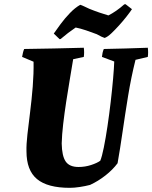

<svg xmlns="http://www.w3.org/2000/svg" viewBox="-20 -889 730 921"><path d="M315 12Q208 12 157.5 -30Q107 -72 107 -163Q106 -195 111.5 -244Q117 -293 124.5 -352Q132 -411 137 -473.5Q142 -536 141 -593L86 -616Q88 -626 90 -635.5Q92 -645 96 -654Q168 -655 239 -656.5Q310 -658 382 -660Q385 -638 382 -616L331 -605Q324 -562 315 -509Q306 -456 297.5 -400.5Q289 -345 283 -293.5Q277 -242 276 -201Q277 -141 295 -114.5Q313 -88 357 -88Q388 -88 417 -97.5Q446 -107 461 -118Q469 -137 478 -181.5Q487 -226 495.5 -283Q504 -340 511 -400Q518 -460 522.5 -511.5Q527 -563 528 -594L469 -616Q470 -626 472 -635.5Q474 -645 478 -654Q530 -655 583 -656.5Q636 -658 689 -660Q692 -638 689 -616L630 -602Q609 -518 594.5 -429Q580 -340 568 -257Q556 -174 544 -106Q521 -75 486 -47.5Q451 -20 412 -2Q389 4 362.5 8Q336 12 315 12ZM266 -701 238 -728Q251 -747 271 -774Q291 -801 315.5 -826.5Q340 -852 365 -866Q372 -864 383.5 -858.5Q395 -853 408 -847Q430 -838 456 -829Q482 -820 500 -815Q518 -824 537.5 -837.5Q557 -851 576 -868L582 -869L613 -845Q603 -830 586.5 -809Q570 -788 550.5 -766.5Q531 -745 513.5 -728.5Q496 -712 482 -707Q478 -708 467 -713Q456 -718 444 -725Q421 -734 392.5 -743.5Q364 -753 343 -757Q306 -732 271 -702Z"/></svg>

Font: Albura ExtraBold
Style: Italic
Weight: 758
Italic angle: -7°
Designer: Mercedes Jáuregui
Foundry: Omnibus-Type Team
Version: Version 1.000; ttfautohint (v1.8.3)